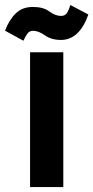

<svg xmlns="http://www.w3.org/2000/svg" viewBox="-50 -754 376 774"><path d="M205.2 0V-543.4H71.2V0ZM44.4 -589.8Q52 -607.2 60.4 -618.5Q68.8 -629.8 83.6 -629.8Q105 -629.8 131.2 -611.4Q157.4 -593 195.6 -593Q233 -593 260.8 -619.1Q288.6 -645.2 306.2 -695.6L233.6 -733.8Q228.8 -716.8 221 -703.3Q213.2 -689.8 196 -689.8Q173 -689.8 148.8 -707.9Q124.6 -726 82.4 -726Q40.4 -726 13.7 -700.2Q-13 -674.4 -29.8 -630.4Z"/></svg>

Font: Secuela Light
Style: Regular
Weight: 300
Designer: Fernando Haro
Foundry: deFharo
Version: Version 1.708